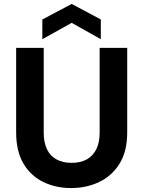

<svg xmlns="http://www.w3.org/2000/svg" viewBox="-20 -943 727 975"><path d="M341 12Q263 12 199.5 -19Q136 -50 99 -112.5Q62 -175 62 -271V-700H202V-270Q202 -219 218.5 -185Q235 -151 267 -133.5Q299 -116 344 -116Q389 -116 420.5 -133.5Q452 -151 469 -185Q486 -219 486 -270V-700H626V-271Q626 -175 587.5 -112.5Q549 -50 484 -19Q419 12 341 12ZM195 -744V-844L344 -923L492 -844V-744L344 -827Z"/></svg>

Font: DM Sans 11pt ExtraBold
Style: Regular
Weight: 800
Version: Version 4.004;gftools[0.9.30]